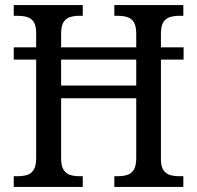

<svg xmlns="http://www.w3.org/2000/svg" viewBox="-20 -734 774 754"><path d="M34 0V-42H50Q70 -42 86.5 -47Q103 -52 112.5 -67.5Q122 -83 122 -113V-500H34V-548H122V-604Q122 -634 112 -648.5Q102 -663 85.5 -667.5Q69 -672 48 -672H34V-714H305V-672H292Q272 -672 255.5 -667Q239 -662 229.5 -647Q220 -632 220 -601V-548H515V-601Q515 -632 505.5 -647Q496 -662 479.5 -667Q463 -672 442 -672H429V-714H700V-672H685Q665 -672 648 -667Q631 -662 621.5 -647Q612 -632 612 -601V-548H701V-500H612V-109Q612 -80 622 -65.5Q632 -51 648.5 -46.5Q665 -42 685 -42H700V0H429V-42H442Q463 -42 479.5 -47Q496 -52 505.5 -67.5Q515 -83 515 -113V-348H220V-113Q220 -83 229.5 -67.5Q239 -52 255.5 -47Q272 -42 292 -42H305V0ZM220 -398H515V-500H220Z"/></svg>

Font: Noto Serif Khmer SemiCondensed
Style: Regular
Weight: 400
Width: 4
Designer: Danh Hong and the Monotype Design Team
Foundry: Monotype Imaging Inc.
Version: Version 2.004